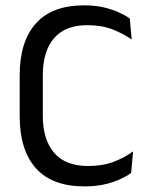

<svg xmlns="http://www.w3.org/2000/svg" viewBox="-20 -670 548 702"><path d="M289 11.5Q170.5 11.5 111.2 -55Q52 -121.5 52 -244V-395.5Q52 -518 111 -584.2Q170 -650.5 288 -650.5Q326 -650.5 357.2 -643.5Q388.5 -636.5 413 -625.5Q437.5 -614.5 454.5 -602.5L461.5 -525.5Q432 -546.5 392.2 -562.2Q352.5 -578 299 -578Q218.5 -578 177.5 -530.2Q136.5 -482.5 136.5 -394.5V-247Q136.5 -159.5 178 -111.2Q219.5 -63 302 -63Q355 -63 395.8 -78.5Q436.5 -94 466.5 -116.5L459.5 -37.5Q442.5 -25.5 417.5 -14Q392.5 -2.5 360.2 4.5Q328 11.5 289 11.5Z"/></svg>

Font: Anek Devanagari Medium
Style: Regular
Weight: 400
Version: Version 1.003